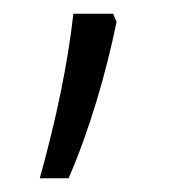

<svg xmlns="http://www.w3.org/2000/svg" viewBox="-20 -130 248 280"><path d="M150 -98 145 -110H87C79 -38 62 44 38 130H80C111 59 135 -25 150 -98Z"/></svg>

Font: Noto Sans Thai Cond Light
Style: Regular
Weight: 300
Width: 3
Designer: Monotype Design Team
Foundry: Monotype Imaging Inc.
Version: Version 2.002